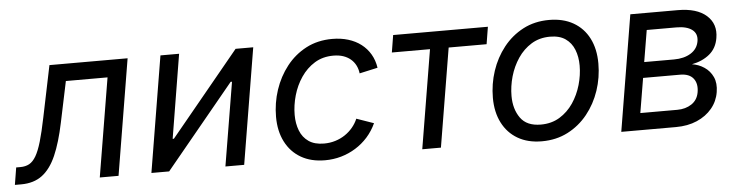

<svg xmlns="http://www.w3.org/2000/svg" viewBox="-75 -721 3470 901"><g transform="rotate(-5 1660.0 -271.0)"><path d="M-35.2 0 -22 -81.1H-2.4Q22 -81.1 39.8 -90.8Q57.6 -100.6 71.8 -124.8Q85.9 -148.9 98.6 -192.1Q111.3 -235.4 125 -302.7L175.3 -545.9H543.5L453.1 0H364.7L441.9 -464.8H245.6L205.1 -272Q186 -180.2 159.7 -119.9Q133.3 -59.6 93.8 -29.8Q54.2 0 -5.4 0Z M1044.9 0H956.5L1022 -393.6H1015.6L691.4 0H607.9L698.2 -545.9H786.1L721.2 -150.9H727.1L1052.2 -545.9H1135.3Z M1425.3 11.7Q1359.4 11.7 1312 -15.9Q1264.6 -43.5 1239 -93.8Q1213.4 -144 1213.4 -211.4Q1213.4 -276.4 1233.6 -337.4Q1253.9 -398.4 1292 -447Q1330.1 -495.6 1384.5 -524.2Q1439 -552.7 1507.8 -552.7Q1548.3 -552.7 1582.8 -542.2Q1617.2 -531.7 1643.3 -511.7Q1669.4 -491.7 1686 -463.4Q1702.6 -435.1 1708 -399.4L1622.1 -380.4Q1619.6 -401.4 1610.8 -418.5Q1602.1 -435.5 1587.4 -448Q1572.8 -460.4 1552.5 -467.3Q1532.2 -474.1 1505.9 -474.1Q1456.1 -474.1 1418 -450.7Q1379.9 -427.2 1353.8 -388.7Q1327.6 -350.1 1314.5 -304Q1301.3 -257.8 1301.3 -212.4Q1301.3 -171.9 1314.2 -138.7Q1327.1 -105.5 1355 -86.2Q1382.8 -66.9 1427.2 -66.9Q1455.6 -66.9 1480.7 -74.7Q1505.9 -82.5 1526.6 -96.4Q1547.4 -110.4 1563 -129.2Q1578.6 -147.9 1587.9 -169.9L1668.9 -141.6Q1652.3 -105.5 1627 -77.1Q1601.6 -48.8 1569.8 -29.1Q1538.1 -9.3 1501.5 1.2Q1464.8 11.7 1425.3 11.7Z M1883.8 0 1960.9 -464.8H1781.2L1794.4 -545.9H2240.7L2227.5 -464.8H2048.8L1971.7 0Z M2446.8 11.7Q2380.9 11.7 2333.5 -15.9Q2286.1 -43.5 2260.5 -93.8Q2234.9 -144 2234.9 -211.4Q2234.9 -276.4 2255.1 -337.4Q2275.4 -398.4 2313.7 -447Q2352.1 -495.6 2406.5 -524.2Q2460.9 -552.7 2529.3 -552.7Q2595.2 -552.7 2643.1 -525.4Q2690.9 -498 2716.6 -447.8Q2742.2 -397.5 2742.2 -329.1Q2742.2 -263.2 2721.7 -202.1Q2701.2 -141.1 2662.4 -92.8Q2623.5 -44.4 2569.1 -16.4Q2514.6 11.7 2446.8 11.7ZM2448.7 -66.9Q2499 -66.9 2537.4 -90.3Q2575.7 -113.8 2601.6 -152.1Q2627.4 -190.4 2640.6 -236.3Q2653.8 -282.2 2653.8 -327.1Q2653.8 -368.7 2640.6 -401.9Q2627.4 -435.1 2599.6 -454.6Q2571.8 -474.1 2526.9 -474.1Q2477.1 -474.1 2439 -450.7Q2400.9 -427.2 2375 -388.7Q2349.1 -350.1 2335.9 -304Q2322.8 -257.8 2322.8 -212.4Q2322.8 -150.9 2352.5 -108.9Q2382.3 -66.9 2448.7 -66.9Z M2821.3 0 2911.6 -545.9H3134.8Q3224.6 -545.9 3270 -505.6Q3315.4 -465.3 3304.2 -399.9Q3296.4 -352.1 3262.9 -324.5Q3229.5 -296.9 3179.2 -287.1Q3210.4 -282.7 3236.8 -265.1Q3263.2 -247.6 3276.9 -218Q3290.5 -188.5 3283.7 -147Q3276.9 -104 3249.3 -70.8Q3221.7 -37.6 3178.2 -18.8Q3134.8 0 3079.1 0ZM2918 -80.1H3092.3Q3131.3 -80.1 3159.7 -98.9Q3188 -117.7 3194.3 -153.8Q3201.2 -194.3 3181.9 -218.8Q3162.6 -243.2 3119.1 -243.2H2945.3ZM2957 -316.9H3097.2Q3145 -316.9 3177 -336.9Q3209 -356.9 3214.8 -393.6Q3220.2 -428.2 3195.1 -447Q3169.9 -465.8 3121.6 -465.8H2981.9Z"/></g></svg>

Font: Adwaita Sans
Style: Italic
Weight: 400
Italic angle: -9.39999°
Designer: Rasmus Andersson
Foundry: rsms
Version: Version 4.001;git-9221beed3